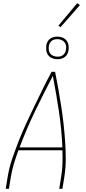

<svg xmlns="http://www.w3.org/2000/svg" viewBox="-20 -1186 540 1206"><path d="M16 0 28 -74Q37 -131 56 -187Q75 -243 97 -299Q119 -355 144 -409.5Q169 -464 195.5 -518.5Q222 -573 248.5 -627Q275 -681 304 -735H326Q337 -681 346.5 -627Q356 -573 364.5 -518.5Q373 -464 379 -409.5Q385 -355 389 -299Q393 -243 393 -187Q393 -131 384 -74L372 0H352L364 -74Q371 -116 372.5 -158Q374 -200 372 -242H96Q80 -200 67.5 -158Q55 -116 48 -74L36 0ZM103 -260H372Q367 -375 350 -487Q333 -599 312 -709Q254 -599 200 -487Q146 -375 103 -260ZM341 -814Q324 -814 308.5 -820Q293 -826 283 -839Q273 -852 271 -868.5Q269 -885 271 -902Q273 -914 279 -925Q285 -936 295 -943Q305 -950 316.5 -953Q328 -956 340 -956Q357 -956 372.5 -950Q388 -944 398 -931Q408 -918 410.5 -901.5Q413 -885 410 -868Q408 -856 402 -845Q396 -834 386 -827Q376 -820 364.5 -817Q353 -814 341 -814ZM341 -830Q350 -830 359 -832Q368 -834 375.5 -840Q383 -846 388 -854.5Q393 -863 394 -872Q397 -885 395 -898Q393 -911 385.5 -920.5Q378 -930 366 -935Q354 -940 341 -940Q332 -940 322.5 -938Q313 -936 305.5 -930Q298 -924 293 -915.5Q288 -907 287 -898Q285 -885 286.5 -872Q288 -859 295.5 -849.5Q303 -840 315.5 -835Q328 -830 341 -830ZM360 -1015 347 -1025 465 -1166 482 -1154Z"/></svg>

Font: Iosevka Term Curly Thin
Style: Italic
Weight: 100
Italic angle: -9°
Designer: Belleve Invis
Foundry: Belleve Invis
Version: Version 32.3.0